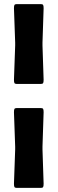

<svg xmlns="http://www.w3.org/2000/svg" viewBox="-20 -720 276 920"><path d="M183.6 -502Q183.6 -482.9 186.3 -419.9Q189 -356.9 189 -337.9Q189 -326.7 186.8 -322.3Q184.6 -317.9 176.8 -317.9H59.1Q51.3 -317.9 49.1 -322.3Q46.9 -326.7 46.9 -337.9Q46.9 -356.9 49.8 -419.9Q52.7 -482.9 52.7 -502V-515.6Q52.7 -534.7 49.8 -597.9Q46.9 -661.1 46.9 -680.2Q46.9 -691.4 49.1 -695.8Q51.3 -700.2 59.1 -700.2H176.8Q184.6 -700.2 186.8 -695.8Q189 -691.4 189 -680.2Q189 -661.1 186.3 -597.9Q183.6 -534.7 183.6 -515.6ZM183.6 -3.9Q183.6 15.1 186.3 78.1Q189 141.1 189 160.2Q189 171.4 186.8 175.8Q184.6 180.2 176.8 180.2H59.1Q51.3 180.2 49.1 175.8Q46.9 171.4 46.9 160.2Q46.9 141.1 49.8 78.1Q52.7 15.1 52.7 -3.9V-17.6Q52.7 -36.6 49.8 -99.9Q46.9 -163.1 46.9 -182.1Q46.9 -193.4 49.1 -197.8Q51.3 -202.1 59.1 -202.1H176.8Q184.6 -202.1 186.8 -197.8Q189 -193.4 189 -182.1Q189 -163.1 186.3 -99.9Q183.6 -36.6 183.6 -17.6Z"/></svg>

Font: Cooper* ExtraBold
Style: Regular
Weight: 800
Designer: Owen Earl
Foundry: indestructible type*
Version: Version 0.001